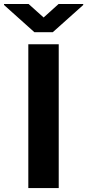

<svg xmlns="http://www.w3.org/2000/svg" viewBox="-80 -951 441 971"><path d="M217 -727.3V0H63.2V-727.3ZM64.6 -930.8 140.6 -862.6 216.3 -930.8H340.9V-925.8L186.8 -788H94.1L-59.7 -925.8V-930.8Z"/></svg>

Font: Inter UI
Style: Bold
Weight: 700
Designer: Rasmus Andersson
Foundry: rsms
Version: 3.2;8d6f07862